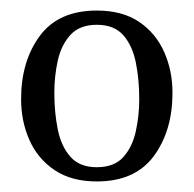

<svg xmlns="http://www.w3.org/2000/svg" viewBox="-20 -819 367 364"><path d="M20 -631Q20 -703 55.5 -751Q91 -799 163.5 -799Q212 -799 243.8 -777.5Q275.5 -756 291.2 -720.5Q307 -685 307 -643Q307 -571 271.5 -523Q236 -475 163.5 -475Q115.5 -475 83.5 -496.5Q51.5 -518 35.8 -553.5Q20 -589 20 -631ZM83 -643Q83 -606 89.5 -573.8Q96 -541.5 113.5 -521.8Q131 -502 163.5 -502Q196.5 -502 213.8 -521.2Q231 -540.5 237.5 -570.2Q244 -600 244 -631Q244 -668.5 237.5 -700.5Q231 -732.5 213.8 -752.2Q196.5 -772 163.5 -772Q131 -772 113.5 -752.8Q96 -733.5 89.5 -704Q83 -674.5 83 -643Z"/></svg>

Font: Besley* Condensed
Style: Regular
Weight: 400
Width: 3
Designer: Owen Earl
Foundry: indestructible type*
Version: Version 3.000; ttfautohint (v1.8.3)